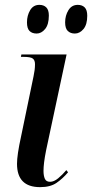

<svg xmlns="http://www.w3.org/2000/svg" viewBox="-20 -760 379 790"><path d="M145 10Q50 10 50 -86Q50 -104 54 -131.5Q58 -159 67 -200L118 -446Q121 -460 122.5 -472Q124 -484 124 -496Q124 -512 115 -519Q106 -526 77 -526H66L68 -536H254L170 -143Q164 -113 161.5 -92.5Q159 -72 159 -57Q159 -37 164.5 -24.5Q170 -12 186 -12Q202 -12 219.5 -26.5Q237 -41 253 -60L260 -51Q238 -25 212.5 -7.5Q187 10 145 10ZM288 -622Q270 -622 259 -632.5Q248 -643 248 -668Q248 -696 261.5 -718Q275 -740 300 -740Q318 -740 328.5 -729.5Q339 -719 339 -695Q339 -659 323.5 -640.5Q308 -622 288 -622ZM131 -622Q112 -622 101.5 -632.5Q91 -643 91 -668Q91 -696 104 -718Q117 -740 142 -740Q160 -740 170.5 -729.5Q181 -719 181 -696Q181 -659 165.5 -640.5Q150 -622 131 -622Z"/></svg>

Font: Noto Serif Display ExtraCondensed SemiBold
Style: Italic
Weight: 600
Width: 2
Italic angle: -12°
Designer: Monotype Design Team
Foundry: Monotype Imaging Inc.
Version: Version 2.009